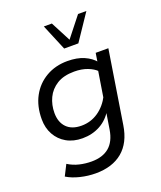

<svg xmlns="http://www.w3.org/2000/svg" viewBox="-146 -706 819 979"><g transform="rotate(-20 264.0 -216.5)"><path d="M203.8 181Q162 181 120.4 170.9Q78.8 160.9 48.6 142.3L78.2 84Q106.5 101.8 138.7 109.4Q170.8 117 204.2 117Q264.2 117 299.7 87.2Q335.3 57.4 345.3 -4.5L362.1 -109.8L367.6 -103.1Q341.4 -57.4 298.2 -33.7Q255 -10 201.6 -10Q152.2 -10 115.4 -30.9Q78.7 -51.8 58.4 -88.4Q38 -124.9 38 -172.1Q38 -242.7 66.4 -295.2Q94.8 -347.6 145.6 -377.1Q196.3 -406.7 261.7 -406.7Q314 -406.7 351.4 -390.4Q388.9 -374.1 411.3 -346.2L403.3 -338.7L412.5 -396.7H481.2L418.7 -2Q404.5 89 349.3 135Q294.1 181 203.8 181ZM218.6 -72.2Q268.7 -72.2 309.6 -100Q350.5 -127.8 376 -178.1L367.6 -146.7L395.5 -321.3L395.9 -303.2Q378 -321.1 347.1 -332.8Q316.3 -344.5 276.3 -344.5Q219.1 -344.5 182.2 -321.7Q145.4 -298.8 127.6 -261.3Q109.9 -223.8 109.9 -180.2Q109.9 -129.9 138.1 -101Q166.2 -72.2 218.6 -72.2ZM269 -472.2 210 -613.5H253.6L310.1 -505.1L395.7 -613.5H440.9L345.9 -472.2Z"/></g></svg>

Font: Rokkitt SemiBold
Style: Italic
Weight: 600
Italic angle: -9°
Designer: Vernon Adams
Foundry: Vernon Adams
Version: Version 3.103